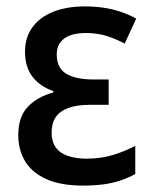

<svg xmlns="http://www.w3.org/2000/svg" viewBox="-20 -569 474 599"><path d="M319 -321V-242H261Q219 -242 192.5 -232Q166 -222 153.5 -203Q141 -184 141 -155Q141 -127 154 -109Q167 -91 192 -82.5Q217 -74 250 -74Q296 -74 334 -86Q372 -98 402 -114V-26Q382 -15 357.5 -6.5Q333 2 304 6Q275 10 239 10Q169 10 124 -10.5Q79 -31 58 -66.5Q37 -102 37 -148Q37 -205 67.5 -236.5Q98 -268 146 -280V-285Q105 -299 81.5 -329.5Q58 -360 58 -408Q58 -453 82 -485Q106 -517 148 -533Q190 -549 244 -549Q275 -549 302.5 -545Q330 -541 355.5 -532.5Q381 -524 405 -511L369 -433Q341 -448 312 -457Q283 -466 248 -466Q203 -466 180 -448.5Q157 -431 157 -399Q157 -357 186.5 -339Q216 -321 273 -321Z"/></svg>

Font: Noto Sans Display SemiCondensed Medium
Style: Regular
Weight: 500
Width: 4
Designer: Monotype Design Team
Foundry: Monotype Imaging Inc.
Version: Version 2.003